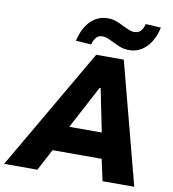

<svg xmlns="http://www.w3.org/2000/svg" viewBox="-141 -1012 988 1097"><g transform="rotate(10 353.5 -463.5)"><path d="M-43 0 367 -705H527L712 0H528L485 -198L543 -125H167L255 -199L150 0ZM419 -522 264 -230 248 -273H509L484 -231L425 -522ZM328 -758 239 -764Q250 -813 272 -848.5Q294 -884 326 -903Q358 -922 397 -922Q425 -922 448.5 -913Q472 -904 492 -893Q510 -885 525.5 -878Q541 -871 557 -871Q582 -871 595.5 -886Q609 -901 615 -927L704 -922Q688 -849 646.5 -806.5Q605 -764 546 -764Q518 -764 494.5 -773Q471 -782 450 -793Q433 -801 417.5 -808Q402 -815 386 -815Q362 -815 349 -800.5Q336 -786 328 -758Z"/></g></svg>

Font: Nunito Sans 7pt SemiCondensed Black
Style: Italic
Weight: 900
Width: 4
Italic angle: -9°
Designer: Vernon Adams
Foundry: Vernon Adams
Version: Version 3.101;gftools[0.9.27]